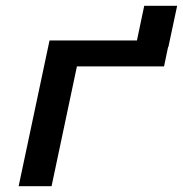

<svg xmlns="http://www.w3.org/2000/svg" viewBox="-20 -639 628 659"><path d="M44 0H157L244 -411H543L557 -478H558L588 -619H475L450 -500H150L143 -467Z"/></svg>

Font: LT Wave Medium
Style: Italic
Weight: 500
Designer: Daniel Lyons
Version: Version 2.5 (Glyphs App)